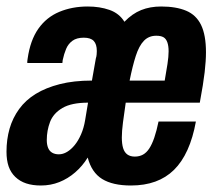

<svg xmlns="http://www.w3.org/2000/svg" viewBox="-21 -559 667 591"><path d="M105 12Q79 12 59.5 5.5Q40 -1 26 -14.5Q12 -28 5.5 -47Q-1 -66 -1 -92Q-1 -130 8.5 -163Q18 -196 38 -223.5Q58 -251 89 -270Q120 -289 163 -300Q206 -311 262 -311L274 -379Q276 -385 276.5 -391.5Q277 -398 277 -402Q277 -423 267.5 -433Q258 -443 237 -443Q215 -443 202 -433.5Q189 -424 182.5 -408.5Q176 -393 172 -374L171 -365H63Q63 -367 63 -370.5Q63 -374 64 -378Q72 -435 97 -470.5Q122 -506 161.5 -522.5Q201 -539 249 -539Q286 -539 316 -528.5Q346 -518 362 -492Q386 -517 413.5 -528Q441 -539 475 -539Q521 -539 552 -526Q583 -513 598 -482Q613 -451 613 -398Q613 -372 609 -337Q605 -302 594 -243H366Q361 -209 357.5 -182Q354 -155 354 -136Q354 -116 358 -103Q362 -90 371 -83.5Q380 -77 394 -77Q408 -77 419 -83Q430 -89 438.5 -102Q447 -115 454 -135.5Q461 -156 467 -185H582Q573 -135 556 -97.5Q539 -60 514.5 -36Q490 -12 457 0Q424 12 382 12Q326 12 293.5 -8Q261 -28 249 -74Q233 -48 210.5 -28.5Q188 -9 161.5 1.5Q135 12 105 12ZM160 -84Q173 -84 185.5 -91.5Q198 -99 209 -112.5Q220 -126 228.5 -145.5Q237 -165 241 -189L250 -243Q199 -243 171 -226.5Q143 -210 133 -183.5Q123 -157 123 -128Q123 -114 127 -104Q131 -94 139.5 -89Q148 -84 160 -84ZM378 -311H486Q491 -339 494.5 -362Q498 -385 498 -401Q498 -418 494 -429Q490 -440 482 -444.5Q474 -449 460 -449Q437 -449 422 -433.5Q407 -418 397 -387Q387 -356 378 -311Z"/></svg>

Font: Archivo ExtraCondensed
Style: Bold Italic
Weight: 700
Width: 2
Italic angle: -10°
Designer: Hector Gatti
Foundry: Omnibus-Type
Version: Version 2.001